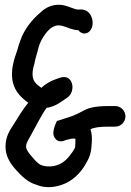

<svg xmlns="http://www.w3.org/2000/svg" viewBox="-20 -723 548 802"><path d="M250 -612C261 -609 284 -597 307 -597C333 -564 377 -593 365 -644C356 -678 331 -686 308 -683C306 -683 302 -683 294 -685C277 -690 258 -701 231 -703C197 -705 168 -690 148 -670C116 -643 82 -603 65 -554C60 -540 56 -528 53 -516L41 -480C35 -458 30 -439 30 -413C30 -353 62 -319 98 -294C75 -266 55 -232 38 -205C22 -180 3 -154 3 -110C3 -66 28 -34 49 -11C69 11 96 39 133 49C167 64 207 60 238 49C281 35 317 0 339 -40C352 -63 361 -79 363 -123C365 -145 364 -165 358 -183C373 -191 399 -194 432 -194H461C486 -194 504 -215 504 -237C504 -259 486 -280 461 -280H432C403 -280 381 -278 360 -273C337 -268 316 -253 300 -246H299C279 -235 253 -230 226 -220L218 -218C211 -204 204 -186 203 -171C201 -151 215 -135 228 -133C241 -131 249 -136 255 -138C269 -142 280 -145 292 -144C292 -144 294 -143 295 -143V-129C293 -99 296 -112 284 -90C265 -63 248 -43 218 -33C198 -26 172 -26 153 -33C140 -38 126 -53 113 -69C100 -83 89 -99 89 -110C89 -117 90 -122 92 -126C95 -133 101 -144 110 -160C132 -199 153 -243 175 -273C180 -273 185 -274 191 -276C217 -283 237 -299 252 -309C257 -313 279 -323 282 -351C284 -362 282 -374 276 -385C262 -408 238 -402 218 -394C194 -386 171 -374 153 -356C131 -371 116 -384 116 -414C116 -429 119 -441 124 -458V-459C128 -482 136 -502 142 -528C147 -546 158 -566 170 -582C188 -605 210 -627 249 -612Z"/></svg>

Font: Stray Cat
Style: BlkCn
Weight: 900
Version: Version 1.0